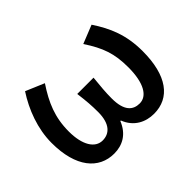

<svg xmlns="http://www.w3.org/2000/svg" viewBox="-115 -792 1033 1033"><g transform="rotate(-45 402.0 -275.5)"><path d="M252 13C315 13 370 -16 399 -88H403C431 -16 492 13 555 13C676 13 750 -83 750 -269C750 -393 713 -478 656 -564L551 -522C611 -431 634 -367 634 -262C634 -141 595 -81 540 -81C490 -81 452 -111 452 -207C452 -255 456 -294 462 -355H338C346 -294 349 -255 349 -207C349 -116 309 -81 258 -81C201 -81 163 -141 163 -244C163 -352 197 -430 256 -519L150 -564C95 -480 54 -374 54 -266C54 -81 136 13 252 13Z"/></g></svg>

Font: Noto Sans Japanese Medium
Style: Regular
Weight: 500
Designer: Ryoko NISHIZUKA (kana & ideographs); Paul D. Hunt (Latin, Greek & Cyrillic); Wenlong ZHANG (bopomofo); Sandoll Communica
Foundry: Adobe Systems Incorporated
Version: Version 1.000;PS 1;hotconv 1.0.78;makeotf.lib2.5.61930